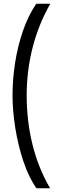

<svg xmlns="http://www.w3.org/2000/svg" viewBox="-20 -855 302 1026"><path d="M46.9 -346.2Q46.9 -428.2 60.3 -516.8Q73.7 -605.5 102.3 -689Q130.9 -772.5 173.8 -835H249Q187 -727.5 154.8 -602.8Q122.6 -478 122.6 -346.2Q122.6 -207.5 153.8 -81.8Q185.1 43.9 247.6 150.9H174.8Q134.8 95.2 105.7 9.3Q76.7 -76.7 61.8 -170.7Q46.9 -264.6 46.9 -346.2Z"/></svg>

Font: Decalotype Light
Style: Regular
Weight: 300
Designer: Alfredo Marco Pradil
Foundry: Alfredo Marco Pradil
Version: Version 1.0